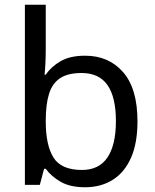

<svg xmlns="http://www.w3.org/2000/svg" viewBox="-20 -780 655 810"><path d="M173 -575Q173 -541 171.5 -511.5Q170 -482 168 -465H173Q196 -499 236 -522Q276 -545 339 -545Q439 -545 499.5 -475.5Q560 -406 560 -268Q560 -176 532.5 -114Q505 -52 455 -21Q405 10 339 10Q276 10 236 -13Q196 -36 173 -68H166L148 0H85V-760H173ZM324 -472Q267 -472 234 -450.5Q201 -429 187 -384.5Q173 -340 173 -271V-267Q173 -168 205.5 -115.5Q238 -63 326 -63Q398 -63 433.5 -116Q469 -169 469 -269Q469 -370 433.5 -421Q398 -472 324 -472Z"/></svg>

Font: hexubangla05
Style: Book
Weight: 400
Designer: Jelle Bosma - Monotype Design Team
Foundry: Monotype Imaging Inc.
Version: Version 2.003